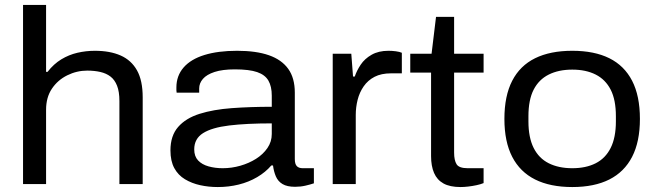

<svg xmlns="http://www.w3.org/2000/svg" viewBox="-20 -743 2652 775"><path d="M73 0V-723H166V-453H172Q197 -485 227.5 -503.5Q258 -522 292.5 -530Q327 -538 363 -538Q424 -538 467 -519Q510 -500 533 -459Q556 -418 556 -350V0H462V-335Q462 -373 452.5 -397Q443 -421 426 -434Q409 -447 385 -452.5Q361 -458 332 -458Q290 -458 251.5 -439Q213 -420 189.5 -385Q166 -350 166 -300V0Z M859 12Q822 12 788 4.5Q754 -3 726.5 -19.5Q699 -36 683.5 -64.5Q668 -93 668 -136Q668 -195 699 -230.5Q730 -266 785.5 -283.5Q841 -301 915.5 -306.5Q990 -312 1077 -312V-357Q1077 -394 1063.5 -417.5Q1050 -441 1018 -452Q986 -463 928 -463Q878 -463 846 -452.5Q814 -442 799 -424.5Q784 -407 784 -386V-369H693Q692 -374 692 -378.5Q692 -383 692 -390Q692 -437 721 -470.5Q750 -504 805 -521Q860 -538 937 -538Q1014 -538 1065.5 -520Q1117 -502 1143.5 -465Q1170 -428 1170 -369V-101Q1170 -81 1178 -72.5Q1186 -64 1202 -64H1247V-3Q1232 2 1212.5 6.5Q1193 11 1171 11Q1139 11 1120.5 0Q1102 -11 1093.5 -31Q1085 -51 1082 -75H1075Q1052 -48 1018 -28Q984 -8 943.5 2Q903 12 859 12ZM879 -64Q915 -64 950 -74Q985 -84 1013.5 -102Q1042 -120 1059.5 -145.5Q1077 -171 1077 -202V-245Q975 -245 905 -236.5Q835 -228 799.5 -205.5Q764 -183 764 -140Q764 -112 779.5 -95.5Q795 -79 821.5 -71.5Q848 -64 879 -64Z M1323 0V-526H1398L1405 -434H1412Q1420 -458 1436 -482Q1452 -506 1480 -522Q1508 -538 1548 -538Q1563 -538 1578 -536Q1593 -534 1602 -530V-447H1559Q1519 -447 1492 -433Q1465 -419 1448 -394.5Q1431 -370 1423.5 -340Q1416 -310 1416 -279V0Z M1839 12Q1796 12 1770 -2.5Q1744 -17 1732 -45Q1720 -73 1720 -113V-450H1636V-526H1722L1740 -675H1813V-526H1932V-450H1813V-127Q1813 -96 1823 -80Q1833 -64 1868 -64H1932V-4Q1920 1 1903.5 4.5Q1887 8 1870 10Q1853 12 1839 12Z M2290 12Q2201 12 2140 -18.5Q2079 -49 2047.5 -110Q2016 -171 2016 -263Q2016 -356 2047.5 -417Q2079 -478 2140 -508Q2201 -538 2290 -538Q2379 -538 2439.5 -508Q2500 -478 2531.5 -417Q2563 -356 2563 -263Q2563 -171 2531.5 -110Q2500 -49 2439.5 -18.5Q2379 12 2290 12ZM2290 -64Q2345 -64 2384.5 -84Q2424 -104 2445 -146Q2466 -188 2466 -253V-274Q2466 -340 2445 -381Q2424 -422 2384.5 -442Q2345 -462 2290 -462Q2235 -462 2195 -442Q2155 -422 2134 -381Q2113 -340 2113 -274V-253Q2113 -188 2134 -146Q2155 -104 2195 -84Q2235 -64 2290 -64Z"/></svg>

Font: Archivo SemiExpanded
Style: Regular
Weight: 400
Width: 6
Designer: Hector Gatti
Foundry: Omnibus-Type
Version: Version 2.001